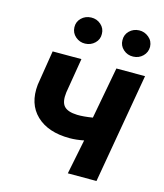

<svg xmlns="http://www.w3.org/2000/svg" viewBox="-109 -809 761 891"><g transform="rotate(15 271.0 -363.5)"><path d="M438.5 0H300.8L334.5 -167Q297.9 -159.7 266.1 -159.7Q162.6 -159.7 106.2 -213.6Q49.8 -267.6 59.6 -361.3L86.4 -528.3H224.6L196.8 -360.8Q190.9 -314.9 208.5 -294.9Q226.1 -274.9 272 -273.4Q301.3 -272.5 346.2 -279.8L392.6 -528.3H530.3ZM154.8 -662.6Q153.8 -689 172.4 -707.3Q190.9 -725.6 218.8 -726.6Q246.1 -727.5 266.1 -709.7Q286.1 -691.9 286.1 -665.5Q287.1 -639.6 268.3 -621.3Q249.5 -603 222.2 -602.1Q196.3 -601.1 176 -618.4Q155.8 -635.7 154.8 -662.6ZM385.7 -662.6Q384.8 -689 403.3 -707.3Q421.9 -725.6 449.2 -726.6Q475.1 -727.5 495.8 -710.4Q516.6 -693.4 517.6 -665.5Q517.6 -639.2 499 -620.8Q480.5 -602.5 453.1 -601.6Q425.8 -600.6 405.8 -618.4Q385.7 -636.2 385.7 -662.6Z"/></g></svg>

Font: RobotoInd
Style: Bold Italic
Weight: 700
Italic angle: -12°
Designer: Google
Version: Version 2.001150; 2014